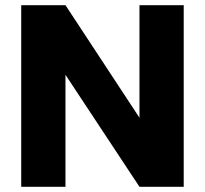

<svg xmlns="http://www.w3.org/2000/svg" viewBox="-20 -722 792 742"><path d="M690 -702V0H519L233 -433V0H62V-702H233L519 -267V-702Z"/></svg>

Font: SVN-Poppins
Style: Bold
Weight: 700
Designer: Ninad Kale (Devanagari), Jonny Pinhorn (Latin)
Foundry: Indian Type Foundry
Version: Version 3.200;PS 1.000;hotconv 16.6.54;makeotf.lib2.5.65590